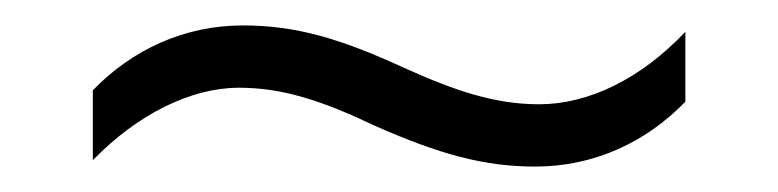

<svg xmlns="http://www.w3.org/2000/svg" viewBox="-20 -495 612 151"><path d="M275 -396C325 -374 360 -364 401 -364C447 -364 488 -383 519 -415V-470C484 -433 443 -413 404 -413C370 -413 339 -423 297 -442C247 -465 212 -475 171 -475C125 -475 84 -456 53 -424V-369C88 -405 130 -426 168 -426C202 -426 233 -416 275 -396Z"/></svg>

Font: Noto Sans Telugu UI Light
Style: Regular
Weight: 300
Designer: Jelle Bosma - Monotype Design Team
Foundry: Monotype Imaging Inc.
Version: Version 2.005